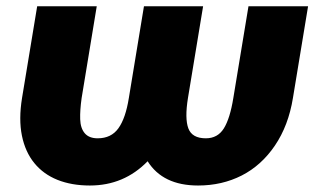

<svg xmlns="http://www.w3.org/2000/svg" viewBox="-20 -565 975 595"><path d="M48.3 -261.4 95.2 -545.5H279.8L233 -261.4Q227.6 -223.4 228.5 -195.5Q229.4 -167.6 242.7 -152Q256 -136.4 282.7 -136.4Q324.6 -136.4 346.9 -167.4Q369.3 -198.5 379.3 -261.4L426.1 -545.5H609.4L562.5 -261.4Q552.2 -197.8 563.7 -167.1Q575.3 -136.4 617.9 -136.4Q654.5 -136.4 673.7 -167.1Q692.8 -197.8 703.1 -261.4L750 -545.5H934.7L887.8 -261.4Q873.9 -175.8 832 -114Q790.1 -52.2 729 -21.1Q668 9.9 593.8 9.9Q484.7 9.9 437.5 -65.3Q364.3 9.9 258.5 9.9Q202.1 9.9 158.2 -7.6Q114.3 -25.2 86.3 -59.7Q58.2 -94.1 47.9 -144.7Q37.6 -195.3 48.3 -261.4Z"/></svg>

Font: Karasuma Gothic
Style: Italic
Weight: 900
Italic angle: -9.39999°
Designer: Rasmus Andersson / Ryoko Nishizuka
Foundry: Genbu
Version: Version 1.00